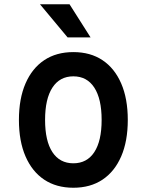

<svg xmlns="http://www.w3.org/2000/svg" viewBox="-20 -866 690 903"><path d="M325 17Q245 17 188 -21Q131 -59 100 -130.5Q69 -202 69 -302Q69 -402 100 -473.5Q131 -545 188 -583Q245 -621 325 -621Q405 -621 462 -583Q519 -545 550 -473.5Q581 -402 581 -302Q581 -202 550 -130.5Q519 -59 462 -21Q405 17 325 17ZM325 -98Q389 -98 423.5 -150.5Q458 -203 458 -302Q458 -401 423.5 -454Q389 -507 325 -507Q261 -507 226.5 -454Q192 -401 192 -302Q192 -203 226.5 -150.5Q261 -98 325 -98ZM406 -690H298L168 -846H307Z"/></svg>

Font: Martian Mono SemiCondensed Medium
Style: Regular
Weight: 500
Width: 4
Designer: Roman Shamin
Foundry: Evil Martians
Version: Version 1.000